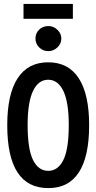

<svg xmlns="http://www.w3.org/2000/svg" viewBox="-20 -949 490 980"><path d="M226 11Q17 11 17 -310Q17 -468 70 -549.5Q123 -631 226 -631Q329 -631 382 -549.5Q435 -468 435 -310Q435 -149 382 -68.5Q329 12 226 11ZM226 -77Q276 -77 303.5 -132.5Q331 -188 331 -311Q331 -427 303.5 -484.5Q276 -542 226 -542Q176 -542 148.5 -484.5Q121 -427 121 -311Q121 -188 148.5 -132.5Q176 -77 226 -77ZM227 -688Q199 -688 180 -707Q161 -726 161 -752Q161 -779 179.5 -797.5Q198 -816 227 -816Q253 -816 273 -797Q293 -778 293 -752Q293 -726 273 -707Q253 -688 227 -688ZM100 -853V-929H352V-853Z"/></svg>

Font: Inconsolata SemiCondensed Bold
Style: Regular
Weight: 700
Width: 4
Monospace: yes
Designer: Raph Levien, Cyreal, Brenton Simpson
Foundry: Raph Levien, Cyreal, Google
Version: Version 3.001; ttfautohint (v1.8.2.53-6de2)